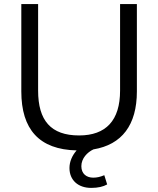

<svg xmlns="http://www.w3.org/2000/svg" viewBox="-20 -725 770 937"><path d="M425 192C458 192 484 186 503 175L489 130C470 138 454 142 435 142C403 142 377 124 377 86C377 48 406 18 436 4C575 -19 648 -115 648 -279V-705H566V-283C566 -137 497 -64 366 -64C228 -64 166 -137 166 -283V-705H84V-279C84 -94 171 5 354 9C332 34 319 64 319 95C319 154 361 192 425 192Z"/></svg>

Font: Poppy and Pepper
Style: Regular
Weight: 400
Designer: Thy Ha
Foundry: Thy Ha
Version: Version 0.001;Glyphs 3.2 (3227)